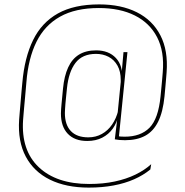

<svg xmlns="http://www.w3.org/2000/svg" viewBox="-20 -680 839 873"><path d="M376.5 -39Q319.5 -39 288.2 -71.8Q257 -104.5 257 -164Q257 -172 257.8 -182.8Q258.5 -193.5 259.8 -207.2Q261 -221 262.8 -238.5Q264.5 -256 266.5 -277.5Q272 -334.5 289.8 -373.2Q307.5 -412 339 -431.5Q370.5 -451 417 -451Q474.5 -451 507 -416.2Q539.5 -381.5 535 -320.5H540.5L529 -304Q529 -307 529 -310Q529 -313 529 -316Q529 -355.5 514 -382Q499 -408.5 473.5 -421.8Q448 -435 416.5 -435Q354.5 -435 323.2 -394Q292 -353 284.5 -279Q282.5 -257.5 280.5 -239.8Q278.5 -222 277.5 -208.5Q276.5 -195 275.8 -184.5Q275 -174 275 -166.5Q275 -112.5 302.2 -84Q329.5 -55.5 381.5 -55.5Q415.5 -55.5 443 -70.8Q470.5 -86 489.5 -113.5Q508.5 -141 517.5 -177.5L523.5 -156H518.5Q511.5 -121.5 492.8 -95.2Q474 -69 444.8 -54Q415.5 -39 376.5 -39ZM502 -46.5 514.5 -150.5 514 -156.5 531.5 -332.5 532.5 -340.5 541.5 -443H559.5L519.5 -47ZM512 -62Q519.5 -60 527 -59.2Q534.5 -58.5 547 -58.5Q619.5 -58.5 659.8 -99.2Q700 -140 710 -242Q712.5 -266.5 714.5 -288.5Q716.5 -310.5 718 -327.2Q719.5 -344 720 -351.5Q728 -445.5 694.5 -510.5Q661 -575.5 593.2 -609.5Q525.5 -643.5 429.5 -643.5Q323 -643.5 253 -604.2Q183 -565 145.8 -489.8Q108.5 -414.5 100 -306Q98.5 -289.5 97 -271.5Q95.5 -253.5 93.8 -235.5Q92 -217.5 90.5 -199.8Q89 -182 87.5 -165.8Q86 -149.5 85 -135Q75.5 3.5 156.2 80Q237 156.5 385.5 156.5Q449.5 156.5 502 145.2Q554.5 134 596 113.8Q637.5 93.5 667.5 66.5L663.5 90.5Q632 116.5 590.2 135Q548.5 153.5 496.8 163.2Q445 173 383.5 173Q280.5 173 207.2 137Q134 101 97.2 32Q60.5 -37 67 -136Q68 -150.5 69.5 -167.2Q71 -184 72.5 -201.8Q74 -219.5 75.5 -237.2Q77 -255 78.5 -271.8Q80 -288.5 81.5 -303.5Q91.5 -418.5 130.5 -498Q169.5 -577.5 243.2 -618.8Q317 -660 431 -660Q531 -660 602.2 -624.2Q673.5 -588.5 709.2 -519.5Q745 -450.5 737.5 -351Q737 -342.5 735.5 -326Q734 -309.5 732.2 -287.8Q730.5 -266 728 -242Q721 -171 699.2 -127Q677.5 -83 640.2 -62.8Q603 -42.5 548.5 -42.5Q532 -42.5 523 -43.5Q514 -44.5 502 -46.5Z"/></svg>

Font: Anek Odia Thin
Style: Regular
Weight: 250
Version: Version 1.003